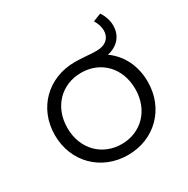

<svg xmlns="http://www.w3.org/2000/svg" viewBox="-156 -814 938 958"><g transform="rotate(-30 313.5 -335.5)"><path d="M314 5C467 5 581 -108 581 -263C581 -355 543 -431 476 -479C537 -492 572 -535 572 -592C572 -621 563 -649 545 -676L499 -658C512 -636 519 -615 519 -594C519 -554 491 -524 438 -524C417 -524 398 -525 380 -527C369 -527 341 -530 314 -530C161 -530 46 -419 46 -263C46 -108 161 5 314 5ZM314 -468C427 -468 509 -385 509 -263C509 -141 425 -58 314 -58C202 -58 118 -141 118 -263C118 -385 202 -468 314 -468Z"/></g></svg>

Font: Malon Grotesk
Style: Regular
Weight: 400
Designer: Julieta Ulanovsky
Foundry: Julieta Ulanovsky
Version: Version 7.200